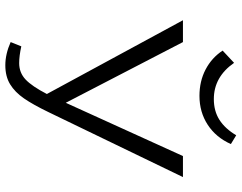

<svg xmlns="http://www.w3.org/2000/svg" viewBox="-113 -785 907 721"><g transform="rotate(90 340.5 -424.5)"><path d="M138 -11 154 -51Q190 -43 217 -43Q253 -43 278.5 -67Q304 -91 333 -147L56 -658H138L366 -218L566 -658H645L401 -153Q373 -95 349.5 -61Q326 -27 296.5 -9Q267 9 225 9Q183 9 138 -11ZM170 -807 216 -850Q269 -774 352 -774Q397 -774 430 -795Q463 -816 488 -858L521 -838Q496 -782 448.5 -751Q401 -720 340 -720Q285 -720 241 -743Q197 -766 170 -807Z"/></g></svg>

Font: LXGW Bright GB
Style: Regular
Weight: 400
Designer: Christian Thalmann (Catharsis Fonts)
Foundry: LXGW / Christian Thalmann (Catharsis Fonts) / Fontworks Inc.
Version: Version 5.510